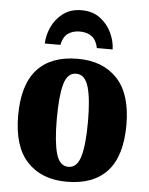

<svg xmlns="http://www.w3.org/2000/svg" viewBox="-55 -816 674 871"><g transform="rotate(5 282.5 -380.5)"><path d="M281 10Q167 10 101.5 -59.5Q36 -129 36 -270Q36 -411 99 -480.5Q162 -550 284 -550Q398 -550 463.5 -480.5Q529 -411 529 -270Q529 -129 466 -59.5Q403 10 281 10ZM283 -58Q323 -58 338.5 -112Q354 -166 354 -270Q354 -375 338 -428.5Q322 -482 282 -482Q242 -482 227 -428.5Q212 -375 212 -270Q212 -166 227.5 -112Q243 -58 283 -58ZM128 -606Q129 -644 146.5 -682Q164 -720 198 -745.5Q232 -771 282 -771Q332 -771 366 -745.5Q400 -720 418 -682Q436 -644 437 -606H365Q358 -642 336.5 -658Q315 -674 282 -674Q249 -674 227.5 -658Q206 -642 199 -606Z"/></g></svg>

Font: Noto Serif Condensed Black
Style: Regular
Weight: 900
Width: 3
Designer: Monotype Design Team
Foundry: Monotype Imaging Inc.
Version: Version 2.015; ttfautohint (v1.8.4.7-5d5b)